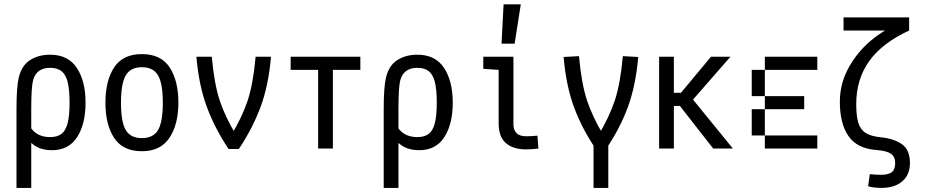

<svg xmlns="http://www.w3.org/2000/svg" viewBox="-20 -708 4415 915"><path d="M69.3 -337.9Q83 -395.5 123 -421.4Q163.1 -447.3 218.8 -447.3Q304.7 -447.3 346.2 -384.3Q387.7 -321.3 387.7 -218.8Q387.7 -117.2 347.7 -54.7Q307.6 7.8 227.5 7.8Q146.5 7.8 109.9 -50.8Q73.2 -109.4 73.2 -218.8H101.6Q101.6 -129.9 131.8 -92.3Q162.1 -54.7 218.8 -54.7Q252.9 -54.7 272.9 -69.8Q293 -85 302.2 -120.6Q311.5 -156.2 311.5 -218.8Q311.5 -282.2 302.2 -317.9Q293 -353.5 272.9 -369.1Q252.9 -384.8 218.8 -384.8Q154.3 -384.8 137.7 -326.2Q128.9 -293 128.9 -187.5V187.5H58.6V-187.5Q58.6 -293 69.3 -337.9Z M482.4 -218.8Q482.4 -323.2 523.9 -386.7Q565.4 -450.2 656.2 -450.2Q747.1 -450.2 788.6 -386.7Q830.1 -323.2 830.1 -218.8Q830.1 -115.2 787.6 -51.3Q745.1 12.7 656.2 12.7Q565.4 12.7 523.9 -50.8Q482.4 -114.3 482.4 -218.8ZM755.9 -218.8Q755.9 -310.5 732.9 -349.1Q710 -387.7 656.2 -387.7Q602.5 -387.7 579.6 -349.1Q556.6 -310.5 556.6 -218.8Q556.6 -126 579.6 -87.9Q602.5 -49.8 656.2 -49.8Q710 -49.8 732.9 -87.9Q755.9 -126 755.9 -218.8Z M1198.2 -437.5H1271.5Q1259.8 -300.8 1221.7 -198.2Q1183.6 -95.7 1118.2 2H1069.3Q1003.9 -95.7 965.8 -198.2Q927.7 -300.8 916 -437.5H989.3Q1001 -307.6 1027.3 -228.5Q1053.7 -149.4 1106.4 -62.5H1081.1Q1133.8 -149.4 1160.2 -228.5Q1186.5 -307.6 1198.2 -437.5Z M1566.4 -375V0H1496.1V-375H1365.2V-437.5H1697.3V-375Z M1819.3 -337.9Q1833 -395.5 1873 -421.4Q1913.1 -447.3 1968.8 -447.3Q2054.7 -447.3 2096.2 -384.3Q2137.7 -321.3 2137.7 -218.8Q2137.7 -117.2 2097.7 -54.7Q2057.6 7.8 1977.5 7.8Q1896.5 7.8 1859.9 -50.8Q1823.2 -109.4 1823.2 -218.8H1851.6Q1851.6 -129.9 1881.8 -92.3Q1912.1 -54.7 1968.8 -54.7Q2002.9 -54.7 2022.9 -69.8Q2043 -85 2052.2 -120.6Q2061.5 -156.2 2061.5 -218.8Q2061.5 -282.2 2052.2 -317.9Q2043 -353.5 2022.9 -369.1Q2002.9 -384.8 1968.8 -384.8Q1904.3 -384.8 1887.7 -326.2Q1878.9 -293 1878.9 -187.5V187.5H1808.6V-187.5Q1808.6 -293 1819.3 -337.9Z M2426.8 -437.5V-116.2Q2426.8 -88.9 2441.4 -73.7Q2456.1 -58.6 2488.3 -58.6Q2511.7 -58.6 2541 -61.5L2545.9 0Q2515.6 3.9 2485.4 3.9Q2426.8 3.9 2391.6 -25.4Q2356.4 -54.7 2356.4 -121.1V-375L2283.2 -379.9V-437.5ZM2461.9 -687.5 2432.6 -500H2370.1L2379.9 -687.5Z M2948.2 -440.4 3021.5 -436.5Q3009.8 -299.8 2972.2 -197.8Q2934.6 -95.7 2868.2 2H2819.3Q2752.9 -95.7 2715.3 -197.8Q2677.7 -299.8 2666 -436.5L2739.3 -440.4Q2751 -309.6 2777.3 -230Q2803.7 -150.4 2856.4 -62.5H2831.1Q2883.8 -150.4 2910.2 -230Q2936.5 -309.6 2948.2 -440.4ZM2878.9 -29.3V187.5H2808.6V-29.3Z M3275.4 -203.1H3191.4V0H3121.1V-437.5H3191.4V-265.6H3275.4ZM3460.9 -437.5 3271.5 -220.7V-247.1L3472.7 0H3378.9L3197.3 -232.4L3368.2 -437.5Z M3812.5 -62.5V0H3750V-62.5ZM3750 -62.5V0H3687.5V-62.5ZM3687.5 -62.5V0H3625V-62.5ZM3625 -125V-62.5H3562.5V-125ZM3625 -187.5V-125H3562.5V-187.5ZM3625 -312.5V-250H3562.5V-312.5ZM3625 -375V-312.5H3562.5V-375ZM3687.5 -437.5V-375H3625V-437.5ZM3750 -437.5V-375H3687.5V-437.5ZM3812.5 -437.5V-375H3750V-437.5ZM3687.5 -250V-187.5H3625V-250ZM3750 -250V-187.5H3687.5V-250ZM3812.5 -250V-187.5H3750V-250ZM3875 -437.5V-375H3812.5V-437.5ZM3875 -62.5V0H3812.5V-62.5Z M4060.5 -211.9Q4060.5 -155.3 4070.3 -123Q4080.1 -90.8 4105 -74.7Q4129.9 -58.6 4177.7 -53.7Q4238.3 -47.9 4277.3 -21.5Q4316.4 4.9 4316.4 69.3Q4316.4 125 4279.8 156.2Q4243.2 187.5 4181.6 187.5Q4145.5 187.5 4117.2 179.7L4125 122.1Q4157.2 125 4177.7 125Q4215.8 125 4231 111.8Q4246.1 98.6 4246.1 69.3Q4246.1 39.1 4226.1 24.9Q4206.1 10.7 4156.2 6.8Q4064.5 0 4023.4 -59.6Q3982.4 -119.1 3982.4 -223.6Q3982.4 -313.5 4028.3 -392.6Q4074.2 -471.7 4145 -526.4Q4215.8 -581.1 4289.1 -603.5L4312.5 -562.5Q4183.6 -502.9 4122.1 -416.5Q4060.5 -330.1 4060.5 -211.9ZM4312.5 -625V-562.5H4000V-625Z"/></svg>

Font: Sudo Var
Style: Regular
Weight: 400
Monospace: yes
Designer: Jens Kutilek
Foundry: Jens Kutilek
Version: Version 0.065;FEAKit 1.0